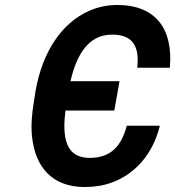

<svg xmlns="http://www.w3.org/2000/svg" viewBox="-20 -741 704 771"><path d="M340 -107C244 -107 229 -188 243 -297H439L460 -415H263C288 -523 336 -602 430 -602C513 -602 541 -555 531 -469H662C676 -625 605 -721 451 -721C411 -721 373 -713 337 -697C229 -649 151 -535 123 -377L116 -332C107 -279 104 -231 109 -189C122 -74 186 10 320 10C360 10 396 4 429 -8C520 -41 593 -119 622 -236H489C467 -152 423 -107 340 -107Z"/></svg>

Font: Asimov
Style: NarIt
Weight: 500
Designer: Google
Version: Version 2.000980; 2014